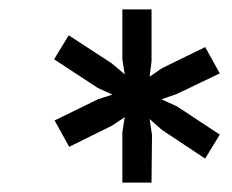

<svg xmlns="http://www.w3.org/2000/svg" viewBox="-20 -719 492 408"><path d="M240 -331H302L303 -432L298 -466L324 -443L416 -382L447 -433L356 -493L323 -508L355 -519L447 -563L416 -619L324 -574L298 -556L302 -589V-699H240V-593L245 -561L218 -584L126 -644L95 -593L188 -532L219 -518L188 -508L96 -463L127 -407L218 -452L245 -470L240 -438Z"/></svg>

Font: Fixel Display
Style: Italic
Weight: 400
Italic angle: -10°
Designer: AlfaBravo + MacPaw
Foundry: Kyrylo Tkachov, Marchela Mozhyna, Serhii Makarenko, Maria Weinstein, Zakhar Kryvoshyya
Version: Version 1.210;Glyphs 3.2 (3217)